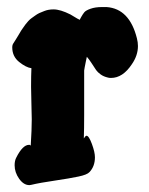

<svg xmlns="http://www.w3.org/2000/svg" viewBox="-20 -540 434 558"><path d="M231.4 -145.5Q238.3 -145.5 247.1 -121.6Q255.9 -97.7 255.9 -83Q255.9 -56.6 240.2 -40Q233.4 -32.2 208 -26.9Q182.6 -21.5 139.2 -15.1Q95.7 -8.8 71.3 -2.9Q70.3 -2.9 68.4 -2.4Q66.4 -2 65.4 -2Q48.8 -2 35.6 -20.5Q22.5 -39.1 22.5 -59.6Q22.5 -73.2 27.3 -82Q45.9 -119.1 64.5 -119.1Q68.4 -119.1 69.3 -116.2Q72.3 -164.1 72.3 -193.4Q72.3 -208 71.3 -238.3Q70.3 -268.6 70.3 -288.1Q70.3 -321.3 71.3 -341.8Q55.7 -343.8 35.6 -359.9Q15.6 -376 15.6 -402.3Q15.6 -410.2 19.5 -415Q22.5 -419.9 29.3 -430.7Q36.1 -441.4 38.1 -445.3Q40 -449.2 45.9 -457.5Q51.8 -465.8 54.2 -469.2Q56.6 -472.7 62 -478.5Q67.4 -484.4 71.8 -487.3Q76.2 -490.2 82 -494.6Q87.9 -499 94.2 -502Q100.6 -504.9 108.4 -507.8Q120.1 -512.7 135.7 -512.7Q155.3 -512.7 184.6 -498Q188.5 -496.1 196.8 -490.7Q205.1 -485.4 211.9 -482.4Q211.9 -483.4 216.3 -491.2Q220.7 -499 225.1 -504.4Q229.5 -509.8 243.2 -514.6Q256.8 -519.5 276.4 -519.5H290Q356.4 -514.6 377.9 -428.7Q380.9 -417 380.9 -406.2Q380.9 -378.9 363.3 -353.5Q336.9 -313.5 302.7 -313.5Q296.9 -313.5 293.9 -314.5Q281.2 -317.4 272.5 -323.7Q263.7 -330.1 259.3 -336.4Q254.9 -342.8 247.1 -355Q239.3 -367.2 232.4 -375Q231.4 -371.1 229.5 -361.3Q227.5 -351.6 226.1 -344.2Q224.6 -336.9 224.6 -335V-205.1Q224.6 -165 223.6 -137.7Q228.5 -145.5 231.4 -145.5Z"/></svg>

Font: Essays1743
Style: Bold
Weight: 700
Designer: Based on the typeface in a 1743 English translation of the essays of Montaigne.  PostScript/TrueType font designed by Jo
Version: Version 002.100